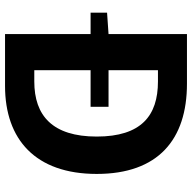

<svg xmlns="http://www.w3.org/2000/svg" viewBox="-20 -760 780 781"><g transform="rotate(90 370.5 -370.0)"><path d="M266 -119V-348H415V-421H266V-622H312C451 -622 536 -554 536 -373C536 -193 451 -119 312 -119ZM119 -740V-421L32 -415V-348H119V0H330C548 0 688 -124 688 -373C688 -623 548 -740 321 -740Z"/></g></svg>

Font: Noto Sans Japanese Bold
Style: Bold
Weight: 700
Designer: Ryoko NISHIZUKA (kana & ideographs); Paul D. Hunt (Latin, Greek & Cyrillic); Wenlong ZHANG (bopomofo); Sandoll Communica
Foundry: Adobe Systems Incorporated
Version: Version 1.000;PS 1;hotconv 1.0.78;makeotf.lib2.5.61930